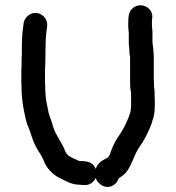

<svg xmlns="http://www.w3.org/2000/svg" viewBox="-20 -723 678 738"><path d="M566 -561V-594C566 -600 566 -606 565 -611C565 -615 565 -619 564 -624V-644L565 -653C571 -691 524 -718 492 -693C475 -680 473 -661 473 -634V-617C474 -612 474 -608 474 -604C475 -601 475 -597 475 -594V-557C476 -543 478 -528 478 -515C479 -511 480 -507 480 -503V-412C481 -409 480 -405 480 -400C480 -392 481 -384 482 -377L484 -365C484 -360 483 -355 484 -350V-320C484 -312 482 -302 482 -295C481 -293 481 -291 480 -288L476 -276C466 -251 455 -228 441 -207C426 -187 416 -167 407 -143C405 -137 402 -126 397 -121C397 -118 390 -115 388 -114C370 -105 355 -95 348 -74C338 -99 318 -104 286 -104C282 -105 277 -107 272 -110C256 -117 238 -124 231 -141C219 -175 197 -198 185 -233C180 -254 173 -268 167 -289L158 -334C156 -347 155 -360 154 -375C154 -384 154 -396 153 -409V-448C154 -476 155 -507 155 -536C155 -558 156 -586 159 -605L161 -621C165 -648 145 -669 123 -673C97 -677 75 -657 71 -635L69 -619C65 -595 64 -564 64 -536C64 -523 64 -509 63 -495C63 -480 63 -466 62 -451V-407C63 -393 63 -381 63 -372C65 -341 67 -320 73 -293C78 -270 81 -250 90 -232C99 -210 105 -185 115 -165L125 -147C132 -134 141 -123 147 -108C158 -77 182 -52 211 -38C234 -27 255 -13 286 -13C289 -13 292 -13 295 -12H302C324 -9 341 -24 348 -39C351 -28 359 -19 369 -12C397 6 428 -11 436 -37L450 -47C484 -71 491 -121 514 -155C533 -181 550 -214 562 -246L566 -260C573 -277 575 -297 575 -320V-337C575 -343 575 -349 574 -355C574 -360 575 -366 574 -371C574 -378 573 -384 572 -390V-399C572 -406 572 -412 571 -418V-503C571 -509 571 -515 570 -521C570 -534 567 -547 566 -561Z"/></svg>

Font: Dictator
Style: Regular
Weight: 500
Version: Version MIL.1277